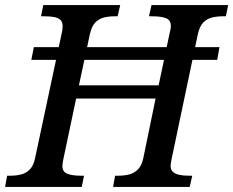

<svg xmlns="http://www.w3.org/2000/svg" viewBox="-41 -734 916 754"><path d="M82 -499 92 -549H821L812 -499ZM-21 0 -13 -44H0Q23 -44 42.5 -49Q62 -54 76.5 -69Q91 -84 97 -114L201 -602Q203 -609 204 -618Q205 -627 205 -631Q205 -647 196.5 -655.5Q188 -664 172 -667Q156 -670 133 -670H120L129 -714H431L421 -670H408Q386 -670 366.5 -665Q347 -660 333 -645.5Q319 -631 312 -600L269 -399H582L625 -603Q627 -610 628.5 -618.5Q630 -627 630 -631Q630 -655 611 -662.5Q592 -670 557 -670H544L554 -714H855L846 -670H833Q811 -670 791 -665Q771 -660 757 -645.5Q743 -631 736 -600L633 -110Q632 -104 630.5 -96Q629 -88 629 -83Q629 -67 638 -59Q647 -51 662.5 -47.5Q678 -44 701 -44H714L704 0H403L411 -44H424Q447 -44 466.5 -49Q486 -54 501 -69Q516 -84 522 -114L570 -347H258L208 -110Q207 -104 205.5 -96Q204 -88 204 -83Q204 -59 223.5 -51.5Q243 -44 276 -44H289L280 0Z"/></svg>

Font: ET Text
Style: Italic
Weight: 470
Italic angle: -12°
Designer: Monotype Design Team
Foundry: Monotype Imaging Inc.
Version: Version 2.009